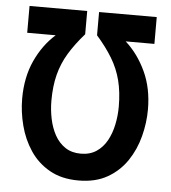

<svg xmlns="http://www.w3.org/2000/svg" viewBox="-52 -747 719 806"><g transform="rotate(5 308.0 -344.0)"><path d="M308 12Q236.5 12 186 -16.8Q135.5 -45.5 104 -92.8Q72.5 -140 57.8 -197Q43 -254 43 -310Q43 -400 75 -470Q107 -540 160 -587H40V-700H283V-602Q243 -556.5 217 -513.5Q191 -470.5 178.5 -422Q166 -373.5 166 -312Q166 -273.5 173.8 -236Q181.5 -198.5 198.2 -168Q215 -137.5 242.2 -119.2Q269.5 -101 308 -101Q346.5 -101 373.8 -119.2Q401 -137.5 417.8 -168Q434.5 -198.5 442.2 -235.8Q450 -273 450 -311Q450 -373 437.5 -421.8Q425 -470.5 399 -513.5Q373 -556.5 333 -602V-700H576V-587H455Q507.5 -540 540.2 -470Q573 -400 573 -310Q573 -254 558.2 -197Q543.5 -140 511.8 -92.8Q480 -45.5 429.8 -16.8Q379.5 12 308 12Z"/></g></svg>

Font: Overpass Mono Light
Style: Regular
Weight: 300
Monospace: yes
Designer: Delve Withrington, Dave Bailey
Foundry: Delve Fonts LLC
Version: Version 4.000